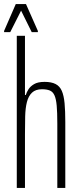

<svg xmlns="http://www.w3.org/2000/svg" viewBox="-33 -918 383 938"><path d="M49 0V-743H89V-454H93Q97 -467 106 -481.5Q115 -496 133.5 -507Q152 -518 185 -518Q218 -518 238.5 -507.5Q259 -497 269 -474Q279 -451 282.5 -413.5Q286 -376 286 -322V0H247V-314Q247 -369 244 -402Q241 -435 233 -452.5Q225 -470 210 -476Q195 -482 172 -482Q141 -482 123.5 -465.5Q106 -449 98.5 -419.5Q91 -390 90 -349.5Q89 -309 89 -263V0ZM-13 -761V-767L44 -898H94L152 -767V-761H122L70 -866L17 -761Z"/></svg>

Font: Saira UltraCondensed ExtraLight
Style: Regular
Weight: 250
Width: 1
Designer: Hector Gatti with collaboration of the Omnibus-Type team
Foundry: Omnibus-Type
Version: Version 1.101